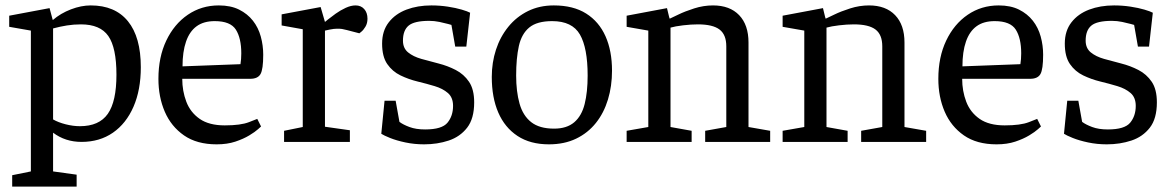

<svg xmlns="http://www.w3.org/2000/svg" viewBox="-20 -524 4332 709"><path d="M25 165V123L94 109V-411L14 -425V-466L163 -494L174 -453L175 -450Q204 -475 242 -489.5Q280 -504 315 -504Q405 -504 452.5 -445.5Q500 -387 500 -276Q500 -192 473 -130Q446 -68 397 -34Q348 0 281 0Q221 0 176 -34V-29V-19V109L263 121V165ZM275 -58Q346 -58 378 -103.5Q410 -149 410 -248Q410 -348 380 -391Q350 -434 279 -434Q252 -434 227 -430Q202 -426 176 -419V-83Q195 -72 222.5 -65Q250 -58 275 -58Z M780 9Q707 9 659.5 -24Q612 -57 588.5 -111.5Q565 -166 565 -233Q565 -313 594 -374Q623 -435 673.5 -469.5Q724 -504 788 -504Q832 -504 863 -488.5Q894 -473 914 -447.5Q934 -422 943 -389Q952 -356 952 -322Q952 -268 942 -250.5Q932 -233 904 -233H653Q653 -188 668 -148.5Q683 -109 717.5 -85Q752 -61 810 -61Q869 -61 899.5 -73Q930 -85 930 -85L944 -57Q944 -57 933 -47Q922 -37 900.5 -24Q879 -11 849 -1Q819 9 780 9ZM654 -279 868 -287Q871 -305 871 -327Q871 -383 851 -414.5Q831 -446 773 -446Q732 -446 706 -427Q680 -408 667 -370.5Q654 -333 654 -279Z M1029 -41 1098 -55V-416L1020 -430V-471L1164 -498L1180 -443Q1180 -443 1191 -452Q1202 -461 1219.5 -473.5Q1237 -486 1256.5 -495Q1276 -504 1293 -504Q1313 -504 1325 -490.5Q1337 -477 1337 -455Q1337 -438 1329.5 -425.5Q1322 -413 1314.5 -407Q1307 -401 1307 -401L1261 -413Q1249 -416 1243 -417Q1237 -418 1225 -418Q1213 -418 1198.5 -415Q1184 -412 1180 -411V-56L1272 -43V0H1029Z M1400 -152H1441L1455 -74Q1468 -64 1492 -55Q1516 -46 1550 -46Q1612 -46 1632.5 -71Q1653 -96 1653 -133Q1653 -164 1634 -180.5Q1615 -197 1585 -206Q1555 -215 1522 -223Q1489 -231 1459 -245.5Q1429 -260 1410 -287.5Q1391 -315 1391 -363Q1391 -410 1415.5 -441.5Q1440 -473 1481 -488.5Q1522 -504 1573 -504Q1604 -504 1633.5 -499.5Q1663 -495 1685 -488.5Q1707 -482 1716 -477L1702 -352H1661L1647 -432Q1647 -432 1634.5 -435.5Q1622 -439 1603 -443Q1584 -447 1565 -447Q1510 -447 1489 -429.5Q1468 -412 1468 -374Q1468 -346 1487 -330.5Q1506 -315 1536 -306.5Q1566 -298 1599.5 -289.5Q1633 -281 1663 -265.5Q1693 -250 1712 -222Q1731 -194 1731 -146Q1731 -86 1705 -52.5Q1679 -19 1637 -5Q1595 9 1546 9Q1510 9 1477 2Q1444 -5 1420.5 -14.5Q1397 -24 1388 -30Z M2007 9Q1938 9 1891 -22Q1844 -53 1820 -108.5Q1796 -164 1796 -240Q1796 -293 1811.5 -340.5Q1827 -388 1857 -425Q1887 -462 1929.5 -483Q1972 -504 2025 -504Q2097 -504 2144.5 -474Q2192 -444 2216 -390Q2240 -336 2240 -263Q2240 -206 2225 -156.5Q2210 -107 2180.5 -70Q2151 -33 2107.5 -12Q2064 9 2007 9ZM2026 -49Q2073 -49 2100.5 -72.5Q2128 -96 2139 -140Q2150 -184 2150 -245Q2150 -347 2121.5 -396.5Q2093 -446 2019 -446Q1963 -446 1934.5 -422.5Q1906 -399 1896 -354Q1886 -309 1886 -245Q1886 -186 1898.5 -141.5Q1911 -97 1941.5 -73Q1972 -49 2026 -49Z M2294 0V-41L2374 -55V-411L2294 -425V-466L2443 -494L2451 -461L2453 -455Q2460 -458 2484.5 -470Q2509 -482 2543.5 -493Q2578 -504 2613 -504Q2675 -504 2709.5 -468Q2744 -432 2744 -367V-55L2824 -41V0H2584V-41L2662 -55V-353Q2662 -396 2637 -415Q2612 -434 2557 -434Q2532 -434 2502.5 -430.5Q2473 -427 2456 -422V-55L2534 -41V0Z M2870 0V-41L2950 -55V-411L2870 -425V-466L3019 -494L3027 -461L3029 -455Q3036 -458 3060.5 -470Q3085 -482 3119.5 -493Q3154 -504 3189 -504Q3251 -504 3285.5 -468Q3320 -432 3320 -367V-55L3400 -41V0H3160V-41L3238 -55V-353Q3238 -396 3213 -415Q3188 -434 3133 -434Q3108 -434 3078.5 -430.5Q3049 -427 3032 -422V-55L3110 -41V0Z M3660 9Q3587 9 3539.5 -24Q3492 -57 3468.5 -111.5Q3445 -166 3445 -233Q3445 -313 3474 -374Q3503 -435 3553.5 -469.5Q3604 -504 3668 -504Q3712 -504 3743 -488.5Q3774 -473 3794 -447.5Q3814 -422 3823 -389Q3832 -356 3832 -322Q3832 -268 3822 -250.5Q3812 -233 3784 -233H3533Q3533 -188 3548 -148.5Q3563 -109 3597.5 -85Q3632 -61 3690 -61Q3749 -61 3779.5 -73Q3810 -85 3810 -85L3824 -57Q3824 -57 3813 -47Q3802 -37 3780.5 -24Q3759 -11 3729 -1Q3699 9 3660 9ZM3534 -279 3748 -287Q3751 -305 3751 -327Q3751 -383 3731 -414.5Q3711 -446 3653 -446Q3612 -446 3586 -427Q3560 -408 3547 -370.5Q3534 -333 3534 -279Z M3921 -152H3962L3976 -74Q3989 -64 4013 -55Q4037 -46 4071 -46Q4133 -46 4153.5 -71Q4174 -96 4174 -133Q4174 -164 4155 -180.5Q4136 -197 4106 -206Q4076 -215 4043 -223Q4010 -231 3980 -245.5Q3950 -260 3931 -287.5Q3912 -315 3912 -363Q3912 -410 3936.5 -441.5Q3961 -473 4002 -488.5Q4043 -504 4094 -504Q4125 -504 4154.5 -499.5Q4184 -495 4206 -488.5Q4228 -482 4237 -477L4223 -352H4182L4168 -432Q4168 -432 4155.5 -435.5Q4143 -439 4124 -443Q4105 -447 4086 -447Q4031 -447 4010 -429.5Q3989 -412 3989 -374Q3989 -346 4008 -330.5Q4027 -315 4057 -306.5Q4087 -298 4120.5 -289.5Q4154 -281 4184 -265.5Q4214 -250 4233 -222Q4252 -194 4252 -146Q4252 -86 4226 -52.5Q4200 -19 4158 -5Q4116 9 4067 9Q4031 9 3998 2Q3965 -5 3941.5 -14.5Q3918 -24 3909 -30Z"/></svg>

Font: Faustina VF Beta
Style: Regular
Weight: 400
Designer: Alfonso Garcia
Foundry: Omnibus-Type
Version: Version 1.006